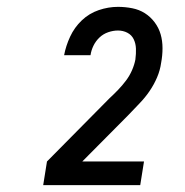

<svg xmlns="http://www.w3.org/2000/svg" viewBox="-20 -863 540 560"><path d="M106 -323 117 -392 299 -576Q312 -588 324.5 -601Q337 -614 347.5 -628Q358 -642 365 -658Q372 -674 375 -690Q375 -690 375 -690.5Q375 -691 375 -691Q377 -706 376.5 -721Q376 -736 370 -748.5Q364 -761 351.5 -767.5Q339 -774 324 -774Q310 -774 295.5 -769Q281 -764 270 -753.5Q259 -743 252.5 -729.5Q246 -716 244 -702H167Q172 -729 184.5 -756Q197 -783 218.5 -803.5Q240 -824 268 -833.5Q296 -843 324 -843Q345 -843 365.5 -839Q386 -835 402.5 -824.5Q419 -814 431 -798Q443 -782 448.5 -763Q454 -744 454 -722.5Q454 -701 450 -680Q447 -658 438 -637Q429 -616 416 -597Q403 -578 386.5 -561Q370 -544 354 -527L220 -392H400L389 -323Z"/></svg>

Font: Iosevka SS04
Style: Italic
Weight: 400
Italic angle: -9°
Monospace: yes
Designer: Belleve Invis
Foundry: Belleve Invis
Version: Version 19.0.0; ttfautohint (v1.8.4)